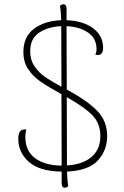

<svg xmlns="http://www.w3.org/2000/svg" viewBox="-20 -795 583 903"><path d="M295 12Q297 61 301 80Q293 88 285 88Q270 88 270 66V12Q167 11 116.5 -33Q66 -77 66 -142Q66 -167 74.5 -177.5Q83 -188 104 -186Q99 -169 99 -153Q99 -85 145 -51Q191 -17 270 -16L269 -352Q204 -388 169 -412.5Q134 -437 112 -470.5Q90 -504 90 -550Q90 -622 139.5 -659.5Q189 -697 268 -700Q266 -748 262 -767Q270 -775 278 -775Q293 -775 293 -753V-700Q371 -697 418 -662Q465 -627 465 -570Q465 -558 462 -550.5Q459 -543 452 -539Q446 -536 440 -536L428 -538Q434 -549 434 -564Q434 -614 394.5 -641.5Q355 -669 293 -672L294 -374Q392 -321 438 -273Q484 -225 484 -155Q484 -89 441 -41Q398 7 295 12ZM269 -387 268 -672Q205 -669 163.5 -641Q122 -613 122 -554Q122 -513 142.5 -483Q163 -453 192 -433Q221 -413 269 -387ZM452 -155Q452 -214 415 -252.5Q378 -291 294 -338L295 -17Q368 -21 410 -56.5Q452 -92 452 -155Z"/></svg>

Font: Arima Madurai Thin
Style: Regular
Weight: 250
Designer: Joana Correia and Natanael Gama
Foundry: NDISCOVER
Version: Version 1.019; ttfautohint (v1.5) -l 7 -r 28 -G 50 -x 13 -D 